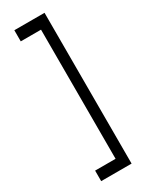

<svg xmlns="http://www.w3.org/2000/svg" viewBox="-200 -709 651 837"><g transform="rotate(-30 125.0 -290.5)"><path d="M193 89V-670H41V-614H143V36H40V89Z"/></g></svg>

Font: Inconsolata UltraCondensed Thin
Style: Regular
Weight: 100
Width: 1
Monospace: yes
Designer: Raph Levien, Cyreal, Brenton Simpson
Foundry: Raph Levien, Cyreal, Google
Version: Version 3.100